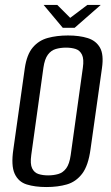

<svg xmlns="http://www.w3.org/2000/svg" viewBox="-20 -742 449 774"><path d="M167 12Q121 12 87.5 1.5Q54 -9 39 -42Q24 -75 34 -141L80 -467Q88 -522 112 -550.5Q136 -579 172.5 -589Q209 -599 254 -599Q300 -599 333.5 -588.5Q367 -578 383 -550Q399 -522 391 -467L345 -141Q336 -74 311 -41.5Q286 -9 249.5 1.5Q213 12 167 12ZM174 -35Q196 -35 215 -40.5Q234 -46 247 -63.5Q260 -81 265 -117L314 -469Q319 -504 310.5 -521.5Q302 -539 285 -544.5Q268 -550 246 -550Q224 -550 205 -544.5Q186 -539 173 -521.5Q160 -504 155 -469L106 -117Q101 -81 109.5 -63.5Q118 -46 135 -40.5Q152 -35 174 -35ZM233 -630 156 -722H211L263 -670L332 -722H386L281 -630Z"/></svg>

Font: Alumni Sans Medium
Style: Italic
Weight: 500
Italic angle: -8°
Designer: Robert E. Leuschke
Foundry: Robert E. Leuschke
Version: Version 1.016